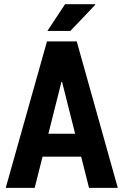

<svg xmlns="http://www.w3.org/2000/svg" viewBox="-20 -912 594 932"><path d="M374 -151.4Q327.1 -151.4 186.5 -151.4Q176.8 -113.3 148.4 0Q113.3 0 7.8 0Q57.6 -177.7 208 -710.9Q244.1 -710.9 352.5 -710.9Q402.3 -533.2 551.8 0Q517.6 0 412.1 0Q402.3 -38.1 374 -151.4ZM214.8 -262.7Q247.1 -262.7 344.7 -262.7Q329.1 -325.2 281.2 -514.6Q280.3 -514.6 278.3 -514.6Q262.7 -451.2 214.8 -262.7ZM295.9 -891.6Q332 -891.6 441.4 -891.6Q441.4 -890.6 442.4 -888.7Q412.1 -857.4 321.3 -761.7Q293 -761.7 210 -761.7Q231.4 -793.9 295.9 -891.6Z"/></svg>

Font: Noto Sans Hebrew DECATHLON 
Style: Bold
Weight: 400
Designer: Monotype Design Team
Version: Version 2.000;GOOG;noto-fonts:20170220:a8a215d2e889